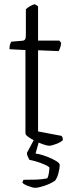

<svg xmlns="http://www.w3.org/2000/svg" viewBox="-20 -693 349 913"><path d="M214 0Q204 0 185.5 -6.5Q167 -13 147.5 -22.5Q128 -32 114.5 -42Q101 -52 101 -58V-455L25 -459Q25 -475 28.5 -484Q32 -493 35 -495L83 -499Q95 -499 99 -505.5Q103 -512 103 -525V-649Q110 -656 122.5 -663.5Q135 -671 146 -673L161 -663V-500H262L271 -489Q270 -477 266 -466Q262 -455 259 -450L161 -454V-68L272 -47Q279 -41 279 -27Q270 -17 247.5 -8.5Q225 0 214 0ZM148 200Q135 200 113.5 191.5Q92 183 87 176Q87 171 89 167.5Q91 164 92 162Q128 162 154.5 161Q181 160 205 155Q210 146 212.5 129.5Q215 113 215 103Q209 97 192 89.5Q175 82 155.5 76Q136 70 120 67Q117 62 112.5 52.5Q108 43 108 34Q117 17 128 -3.5Q139 -24 146 -37H170L149 37Q175 41 201.5 51Q228 61 246 72Q264 83 264 91Q264 107 258 130Q252 153 242 166Q220 181 191 190.5Q162 200 148 200Z"/></svg>

Font: Texturina 72pt ExtraLight
Style: Regular
Weight: 200
Designer: Guillermo Torres Carreño
Foundry: Omnibus-Type
Version: Version 1.002; ttfautohint (v1.8.3)